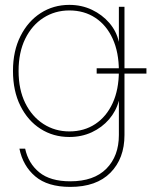

<svg xmlns="http://www.w3.org/2000/svg" viewBox="-20 -543 623 772"><path d="M262.7 208.5Q171.4 208.5 121.6 166Q71.8 123.5 58.1 54.7H81.1Q93.8 113.8 137.9 149.9Q182.1 186 262.7 186Q357.4 186 407.7 135.3Q458 84.5 458 0V-136.7H457.5Q446.8 -96.2 418.5 -63.2Q390.1 -30.3 349.1 -11.2Q308.1 7.8 258.8 7.8Q194.3 7.8 143.1 -24.9Q91.8 -57.6 62 -117.4Q32.2 -177.2 32.2 -257.8Q32.2 -337.9 62.3 -397.7Q92.3 -457.5 143.6 -490.5Q194.8 -523.4 258.8 -523.4Q308.1 -523.4 349.6 -503.7Q391.1 -483.9 419.7 -450.7Q448.2 -417.5 457.5 -376H458V-515.6H480.5V0Q480.5 94.2 424.1 151.4Q367.7 208.5 262.7 208.5ZM258.8 -14.6Q318.4 -14.6 363.3 -44.4Q408.2 -74.2 433.1 -128.7Q458 -183.1 458 -257.8Q458 -332.5 433.1 -387.2Q408.2 -441.9 363.3 -471.4Q318.4 -501 258.8 -501Q201.2 -501 154.8 -471.4Q108.4 -441.9 81.5 -387.2Q54.7 -332.5 54.7 -257.8Q54.7 -183.1 81.5 -128.7Q108.4 -74.2 154.8 -44.4Q201.2 -14.6 258.8 -14.6ZM368.7 -247.1V-268.6H568.8V-247.1Z"/></svg>

Font: Inter Display Thin
Style: Regular
Weight: 100
Designer: Rasmus Andersson
Foundry: rsms
Version: Version 4.000;git-a52131595